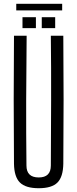

<svg xmlns="http://www.w3.org/2000/svg" viewBox="-20 -989 409 1016"><path d="M185 7Q116 7 85.5 -23Q55 -53 54 -123Q51 -461 54 -800H121Q119 -631 118.5 -456.5Q118 -282 120 -113Q120 -50 185 -50Q249 -50 249 -113Q250 -282 250.5 -456.5Q251 -631 249 -800H315Q318 -461 315 -123Q314 -53 284 -23Q254 7 185 7ZM201 -840V-898H272V-840ZM99 -840V-898H170V-840ZM66 -934V-969H309V-934Z"/></svg>

Font: Big Shoulders Display
Style: Regular
Weight: 400
Designer: Patric King
Foundry: XO Type Co
Version: Version 1.000; ttfautohint (v1.8.2)